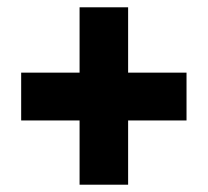

<svg xmlns="http://www.w3.org/2000/svg" viewBox="-20 -617 569 526"><path d="M331 -418H491V-287H331V-111H198V-287H38V-418H198V-597H331Z"/></svg>

Font: Noto Sans Bengali Condensed Black
Style: Regular
Weight: 900
Width: 3
Designer: Joana Ranito - Universal Thirst; Jelle Bosma - Monotype Design Team
Foundry: Universal Thirst ehf.
Version: Version 3.000; ttfautohint (v1.8.4.7-5d5b)